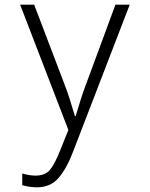

<svg xmlns="http://www.w3.org/2000/svg" viewBox="-20 -552 640 820"><path d="M292 96 534 -532H473L353 -207Q335 -160 324 -124.5Q313 -89 303 -56H300Q288 -96 277.5 -129.5Q267 -163 252 -201L126 -532H66L272 3L238 88Q215 146 194.5 172Q174 198 132 198Q117 198 103 195.5Q89 193 75 189V239Q108 248 137 248Q196 248 230.5 207.5Q265 167 292 96Z"/></svg>

Font: Noto Sans Mono UI Light
Style: Regular
Weight: 300
Designer: Monotype Design team
Foundry: Monotype Imaging Inc.
Version: 1.000